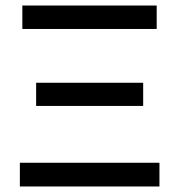

<svg xmlns="http://www.w3.org/2000/svg" viewBox="-20 -676 650 696"><path d="M52 0V-86H558V0ZM111 -292V-376H499V-292ZM61 -571V-656H548V-571Z"/></svg>

Font: Ysabeau Office SemiBold
Style: Regular
Weight: 600
Designer: Christian Thalmann (Catharsis Fonts)
Version: Version 2.001;gftools[0.9.30]; featfreeze: tnum,lnum,ss02